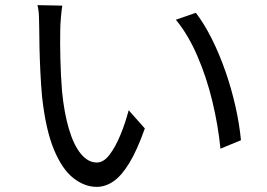

<svg xmlns="http://www.w3.org/2000/svg" viewBox="-20 -720 1040 749"><path d="M223 -698Q220 -680 217.5 -650.5Q215 -621 215 -601Q214 -554 215.5 -490Q217 -426 222 -364Q230 -281 248.5 -218Q267 -155 295 -120.5Q323 -86 358 -86Q384 -86 407 -116Q430 -146 449.5 -193Q469 -240 482 -290L545 -219Q515 -134 484.5 -84Q454 -34 422.5 -12.5Q391 9 357 9Q310 9 266 -25.5Q222 -60 190 -137.5Q158 -215 144 -344Q140 -388 137.5 -439Q135 -490 134 -536Q133 -582 133 -611Q133 -628 132 -655Q131 -682 126 -700ZM744 -670Q777 -627 806.5 -568Q836 -509 859.5 -441.5Q883 -374 898.5 -305Q914 -236 920 -173L840 -140Q831 -231 808.5 -324.5Q786 -418 750 -501.5Q714 -585 666 -643Z"/></svg>

Font: Source Han Sans SC
Style: Regular
Weight: 400
Designer: Ryoko NISHIZUKA 西塚涼子 (kana, bopomofo & ideographs); Paul D. Hunt (Latin, Greek & Cyrillic); Sandoll Communications 산돌커뮤니
Foundry: Adobe
Version: Version 2.002;hotconv 1.0.116;makeotfexe 2.5.65601; ttfautoh